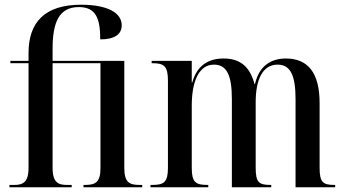

<svg xmlns="http://www.w3.org/2000/svg" viewBox="-20 -794 1462 814"><path d="M20 0H284V-10H265C229 -10 203 -18 203 -82V-526H406V-82C406 -20 384 -10 340 -10H334V0H583V-10H572C529 -10 507 -20 507 -82V-536H203V-588C203 -700 231 -764 314 -764C386 -764 405 -717 405 -627C467 -627 496 -649 496 -687C496 -739 437 -774 324 -774C170 -774 101 -700 101 -569V-536H24V-526H101V-82C101 -18 74 -10 40 -10H20Z M618 0H863V-10H860C809 -10 793 -21 793 -83V-347C793 -448 823 -520 887 -520C941 -520 963 -476 963 -374V0H1130V-10H1127C1077 -10 1064 -21 1064 -84V-361C1064 -454 1092 -520 1157 -520C1212 -520 1233 -473 1233 -374V0H1401V-10H1398C1349 -10 1335 -21 1335 -83V-357C1335 -486 1285 -546 1192 -546C1126 -546 1078 -512 1061 -438H1059C1038 -516 994 -546 928 -546C861 -546 814 -514 795 -444H793V-536H623V-526H627C675 -526 692 -514 692 -452V-83C692 -21 675 -10 625 -10H618Z"/></svg>

Font: Noto Serif Display Condensed Medium
Style: Regular
Weight: 500
Width: 3
Designer: Monotype Design Team
Foundry: Monotype Imaging Inc.
Version: Version 2.009